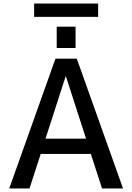

<svg xmlns="http://www.w3.org/2000/svg" viewBox="-20 -1060 744 1080"><path d="M299 -790V-910H405V-790ZM172 -965V-1040H532V-965ZM32 0 292 -730H412L672 0H554L491 -194H209L146 0ZM236 -280H464L351 -630H349Z"/></svg>

Font: M PLUS 1p Medium
Style: Regular
Weight: 500
Version: Version 1.062